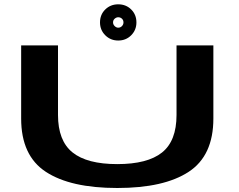

<svg xmlns="http://www.w3.org/2000/svg" viewBox="-20 -890 1136 912"><path d="M537 3Q759 3 876.2 -73.8Q993.5 -150.5 993.5 -327V-674.5H818.5V-344Q818.5 -220.5 749.5 -165.5Q680.5 -110.5 537 -110.5Q393.5 -110.5 324.5 -166Q255.5 -221.5 255.5 -344V-674.5H80.5V-327Q80.5 -150.5 197.8 -73.8Q315 3 537 3ZM541.5 -697.5Q578.5 -697.5 603.2 -722.5Q628 -747.5 628 -783.5Q628 -820.5 603.2 -845Q578.5 -869.5 541.5 -869.5Q505 -869.5 480 -845Q455 -820.5 455 -783.5Q455 -747.5 480 -722.5Q505 -697.5 541.5 -697.5ZM541.5 -758.5Q532.5 -758.5 524.8 -766Q517 -773.5 517 -783.5Q517 -794.5 524.8 -801.2Q532.5 -808 541.5 -808Q552 -808 559.2 -801.2Q566.5 -794.5 566.5 -783.5Q566.5 -773.5 559.2 -766Q552 -758.5 541.5 -758.5Z"/></svg>

Font: Anybody ExtraExpanded SemiBold
Style: Regular
Weight: 600
Width: 8
Version: Version 1.113;gftools[0.9.25]